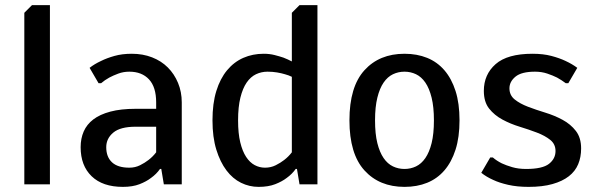

<svg xmlns="http://www.w3.org/2000/svg" viewBox="-20 -720 2325 750"><path d="M75 -670 105 -700H175V0H75Z M590 -320Q590 -380 562 -410Q534 -440 485 -440Q462 -440 442 -432.5Q422 -425 407 -417Q389 -407 375 -395H365L330 -455Q349 -470 375 -482Q397 -493 427 -501.5Q457 -510 495 -510Q538 -510 574 -496Q610 -482 635.5 -456.5Q661 -431 675.5 -396Q690 -361 690 -320V0H620L610 -60H605Q591 -40 570 -25Q552 -11 525 -0.5Q498 10 460 10Q381 10 338 -31.5Q295 -73 295 -145Q295 -179 307 -206.5Q319 -234 344.5 -253.5Q370 -273 411 -284Q452 -295 510 -295H590ZM590 -225H510Q450 -225 422.5 -202Q395 -179 395 -145Q395 -107 417.5 -86Q440 -65 485 -65Q508 -65 527 -74.5Q546 -84 560 -95Q577 -108 590 -125Z M1120 -420Q1108 -426 1093 -430Q1080 -434 1062.5 -437Q1045 -440 1025 -440Q1001 -440 980 -430Q959 -420 943.5 -397.5Q928 -375 919 -338.5Q910 -302 910 -250Q910 -199 918.5 -164Q927 -129 941.5 -107Q956 -85 975 -75Q994 -65 1015 -65Q1038 -65 1057 -74.5Q1076 -84 1090 -95Q1107 -108 1120 -125ZM1150 -700H1220V0H1150L1140 -60H1135Q1121 -40 1100 -25Q1082 -11 1055 -0.5Q1028 10 990 10Q954 10 921.5 -6Q889 -22 864.5 -54.5Q840 -87 825 -135.5Q810 -184 810 -250Q810 -316 825 -364.5Q840 -413 867 -445.5Q894 -478 930.5 -494Q967 -510 1010 -510Q1033 -510 1052.5 -505Q1072 -500 1087 -495Q1105 -488 1120 -480V-670Z M1775 -250Q1775 -184 1759.5 -135.5Q1744 -87 1716 -54.5Q1688 -22 1648.5 -6Q1609 10 1560 10Q1462 10 1403.5 -54.5Q1345 -119 1345 -250Q1345 -381 1403.5 -445.5Q1462 -510 1560 -510Q1609 -510 1648.5 -494Q1688 -478 1716 -445.5Q1744 -413 1759.5 -364.5Q1775 -316 1775 -250ZM1675 -250Q1675 -302 1666 -338.5Q1657 -375 1641.5 -397.5Q1626 -420 1605 -430Q1584 -440 1560 -440Q1536 -440 1515 -430Q1494 -420 1478.5 -397.5Q1463 -375 1454 -338.5Q1445 -302 1445 -250Q1445 -197 1454 -161Q1463 -125 1478.5 -102.5Q1494 -80 1515 -70Q1536 -60 1560 -60Q1584 -60 1605 -70Q1626 -80 1641.5 -102.5Q1657 -125 1666 -161Q1675 -197 1675 -250Z M2045 10Q2000 10 1965 2Q1930 -6 1907 -17Q1880 -29 1860 -45L1895 -105H1905Q1920 -92 1940 -82Q1957 -74 1981 -67Q2005 -60 2035 -60Q2099 -60 2124.5 -80Q2150 -100 2150 -130Q2150 -157 2129.5 -173.5Q2109 -190 2077.5 -202Q2046 -214 2010 -225Q1974 -236 1942.5 -253Q1911 -270 1890.5 -296Q1870 -322 1870 -365Q1870 -429 1916 -469.5Q1962 -510 2060 -510Q2102 -510 2134 -501.5Q2166 -493 2189 -482Q2215 -470 2235 -455L2200 -395H2190Q2174 -407 2156 -417Q2140 -425 2118 -432.5Q2096 -440 2070 -440Q2017 -440 1993.5 -420.5Q1970 -401 1970 -375Q1970 -348 1990.5 -331.5Q2011 -315 2042.5 -303Q2074 -291 2110 -280Q2146 -269 2177.5 -252Q2209 -235 2229.5 -208.5Q2250 -182 2250 -140Q2250 -106 2238.5 -78.5Q2227 -51 2202 -31.5Q2177 -12 2138 -1Q2099 10 2045 10Z"/></svg>

Font: Scada
Style: Regular
Weight: 400
Designer: Jovanny Lemonad
Foundry: Jovanny Lemonad
Version: Version 3.005; ttfautohint (v0.91) -l 8 -r 50 -G 200 -x 0 -w